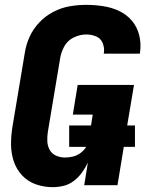

<svg xmlns="http://www.w3.org/2000/svg" viewBox="-20 -763 616 791"><path d="M197 8Q220 8 242.5 2.5Q265 -3 284.5 -18Q304 -33 318 -52.5Q332 -72 342 -93L327 0H464L490 -158H536V-246H504L532 -413H300L280 -291H362L355 -246H265V-158H335Q326 -143 311.5 -132.5Q297 -122 280.5 -118Q264 -114 248 -114Q229 -114 211.5 -121.5Q194 -129 185 -145Q176 -161 175 -180Q174 -199 177 -219L228 -524Q232 -549 245.5 -573Q259 -597 284.5 -609Q310 -621 335 -621Q357 -621 376 -613Q395 -605 403 -585.5Q411 -566 408 -545L407 -542H556L557 -548Q562 -584 553.5 -618Q545 -652 523.5 -677.5Q502 -703 471.5 -717.5Q441 -732 406 -737.5Q371 -743 335 -743Q301 -743 266.5 -737Q232 -731 199.5 -714Q167 -697 141.5 -670Q116 -643 101.5 -610.5Q87 -578 82 -544L31 -239Q25 -202 25.5 -166Q26 -130 37 -97.5Q48 -65 71.5 -40Q95 -15 128 -3.5Q161 8 197 8Z"/></svg>

Font: Iosevka Sparkle Heavy
Style: Italic
Weight: 900
Italic angle: -9°
Designer: Belleve Invis
Foundry: Belleve Invis
Version: Version 4.5.0; ttfautohint (v1.8.3)